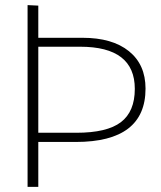

<svg xmlns="http://www.w3.org/2000/svg" viewBox="-20 -732 630 752"><path d="M130 -710V-584H303Q420 -584 485 -531.5Q550 -479 550 -385Q550 -176 277 -176H130V0H88V-712ZM294 -549H130V-212H279Q399 -212 453.5 -253.5Q508 -295 508 -384Q508 -549 294 -549Z"/></svg>

Font: Livvic ExtraLight
Style: Regular
Weight: 275
Designer: Jacques Le Bailly, Baron von Fonthausen
Version: Version 1.001; ttfautohint (v1.8.2)